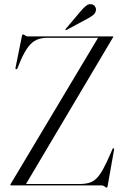

<svg xmlns="http://www.w3.org/2000/svg" viewBox="-20 -871 582 902"><path d="M511 -695.5 100 -3 96.5 -6.5H352Q379 -6.5 398.2 -12Q417.5 -17.5 433 -32.5Q448.5 -47.5 464.2 -76.2Q480 -105 500 -151L508.5 -171Q509.5 -173.5 510.8 -174.2Q512 -175 513.5 -174.5Q515 -174 515.8 -172.5Q516.5 -171 516 -168.5L485.5 3.5Q485 7 483.8 8.8Q482.5 10.5 481 10.5Q479 10.5 475.5 7.8Q472 5 467.5 2.5Q463 0 457.5 0H32Q30 0 29.2 -0.8Q28.5 -1.5 28.5 -2.5Q28.5 -3.5 29 -4.8Q29.5 -6 30 -6.5L442.5 -696.5L444 -693.5H203.5Q173 -693.5 151.2 -683.5Q129.5 -673.5 111.8 -649.8Q94 -626 76 -584.5L62.5 -551.5Q61 -547.5 59 -546.5Q57 -545.5 55 -546Q53 -546.5 52.8 -548.5Q52.5 -550.5 53 -553.5L83.5 -704Q84 -707 85.2 -708Q86.5 -709 88.5 -709Q91.5 -709 94.5 -707Q97.5 -705 101.2 -702.5Q105 -700 109.5 -700H510Q511 -700 511.5 -699.8Q512 -699.5 512 -698.5Q512 -697.5 512 -697Q512 -696.5 511 -695.5ZM359.5 -819Q373 -835 384.8 -844Q396.5 -853 408 -851Q420 -850 425.8 -841.5Q431.5 -833 431 -824Q429 -809.5 417.8 -800.5Q406.5 -791.5 390.5 -783L293 -730.5Q292 -730 290.2 -729.5Q288.5 -729 287.5 -730.5Q287 -731.5 287.5 -733Q288 -734.5 289 -735.5Z"/></svg>

Font: Fraunces 120pt Light
Style: Regular
Weight: 300
Version: Version 1.000;[b76b70a41]